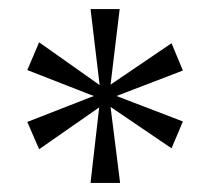

<svg xmlns="http://www.w3.org/2000/svg" viewBox="-20 -780 466 422"><path d="M179 -378H244L223 -545L357 -454L382 -513L236 -569L382 -625L357 -685L223 -594L243 -760H179L199 -593L66 -687L40 -626L186 -569L40 -512L66 -452L198 -544Z"/></svg>

Font: Noto Serif Myanmar SemiCondensed Light
Style: Regular
Weight: 300
Width: 4
Designer: Ben Mitchell and the Monotype Design Team
Foundry: Monotype Imaging Inc.
Version: Version 2.106